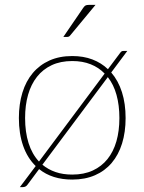

<svg xmlns="http://www.w3.org/2000/svg" viewBox="-20 -731 592 788"><path d="M57.5 0ZM436.5 -433.5Q465.5 -400 480.5 -352.8Q495.5 -305.5 495.5 -246.5Q495.5 -189 481 -142.2Q466.5 -95.5 438.5 -62.5Q410.5 -29.5 369.8 -11.8Q329 6 276.5 6Q194 6 140.5 -37L92.5 27.5Q88.5 33 83.5 35Q78.5 37 73.5 37H61.5L126.5 -49.5Q92.5 -82.5 75 -132.5Q57.5 -182.5 57.5 -246.5Q57.5 -304 72 -351Q86.5 -398 114.5 -431.2Q142.5 -464.5 183.2 -482.8Q224 -501 276.5 -501Q322.5 -501 359.2 -487Q396 -473 423 -447L472 -512.5Q475.5 -517.5 478.5 -519.8Q481.5 -522 487.5 -522H502.5ZM83 -246.5Q83 -189 97.2 -143.8Q111.5 -98.5 140 -68L409.5 -429Q385.5 -454 352.2 -467.2Q319 -480.5 276.5 -480.5Q228.5 -480.5 192.2 -463.5Q156 -446.5 131.8 -415.8Q107.5 -385 95.2 -342Q83 -299 83 -246.5ZM276.5 -14.5Q324.5 -14.5 360.8 -31.2Q397 -48 421.2 -78.2Q445.5 -108.5 457.8 -151.2Q470 -194 470 -246.5Q470 -299 458.2 -341.5Q446.5 -384 422.5 -414.5L154 -55Q177.5 -35.5 207.8 -25Q238 -14.5 276.5 -14.5ZM372 -711 268 -585.5Q263.5 -579.5 256 -579.5H240L321 -698Q326 -705.5 330.5 -708.2Q335 -711 345 -711Z"/></svg>

Font: Lato Thin
Style: Regular
Weight: 200
Designer: Lukasz Dziedzic
Foundry: tyPoland Lukasz Dziedzic
Version: Version 2.007; 2014-02-27